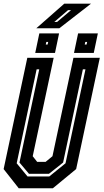

<svg xmlns="http://www.w3.org/2000/svg" viewBox="-22 -1010 556 1030"><path d="M78.5 0 -2.5 -103 124.5 -700H266L153.5 -172L177.5 -141.5H222.5L259.5 -172L372 -700H513.5L386.5 -103L261.5 0ZM125.5 -63.5H242.5L329.5 -134L436.5 -638H422.5L316.5 -138L240.5 -77.5H133.5L82.5 -138L188.5 -638H174.5L67.5 -134ZM375 -726 397 -831H503L481 -726ZM167 -726 189 -831H295L273 -726ZM223.5 -771H233.5L236.5 -785H226.5ZM432.5 -771H442.5L445.5 -785H435.5ZM173 -858.5 323 -990.5H466.5L296.5 -858.5ZM269.5 -892.5H284.5L359 -955.5H343Z"/></svg>

Font: Tourney Condensed Regular
Style: Bold Italic
Weight: 700
Width: 3
Italic angle: -12°
Designer: Tyler Finck
Foundry: Etcetera Type Co
Version: Version 1.010; ttfautohint (v1.8.3)